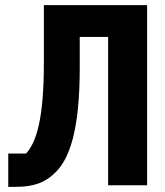

<svg xmlns="http://www.w3.org/2000/svg" viewBox="-20 -718 640 744"><path d="M399 0H550V-698H150V-476C150 -264 123 -169 81 -123H12V6H41C111 6 155 -10 196 -51C248 -103 289 -209 289 -455V-575H399Z"/></svg>

Font: IBM Plex Mono
Style: Bold
Weight: 700
Monospace: yes
Designer: Mike Abbink, Paul van der Laan, Pieter van Rosmalen
Foundry: Bold Monday
Version: Version 2.004